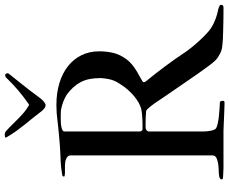

<svg xmlns="http://www.w3.org/2000/svg" viewBox="-98 -852 955 799"><g transform="rotate(-90 379.5 -452.5)"><path d="M132.3 -43.9V-636.7Q132.3 -643.6 127.9 -647.9Q123.5 -652.3 116.9 -655Q110.4 -657.7 103 -658.7Q95.7 -659.7 89.8 -659.7H69.8Q63 -659.7 58.6 -659.7Q54.2 -659.7 50.3 -660.6Q44.4 -660.6 44.4 -664.1Q44.4 -669.4 50.3 -670.9Q66.4 -673.8 79.8 -675.3Q93.3 -676.8 106.4 -677.5Q119.6 -678.2 133.1 -678.5Q146.5 -678.7 162.6 -680.2Q165 -680.2 173.6 -680.9Q182.1 -681.6 194.1 -682.6Q206.1 -683.6 219.5 -684.8Q232.9 -686 244.9 -687.3Q256.8 -688.5 265.6 -689.5Q274.4 -690.4 277.3 -690.9Q291.5 -692.9 308.3 -694.1Q325.2 -695.3 341.8 -695.3Q392.6 -695.3 433.8 -682.6Q475.1 -669.9 504.4 -646.5Q533.7 -623 549.6 -590.3Q565.4 -557.6 565.4 -517.6Q565.4 -485.8 558.6 -457.8Q551.8 -429.7 531.7 -402.8Q522 -390.1 511 -381.1Q500 -372.1 488.5 -364.7Q477.1 -357.4 464.8 -351.1Q452.6 -344.7 440.4 -336.9Q437 -335 437 -330.1Q437 -329.1 439.5 -324.2Q472.7 -283.7 503.9 -241.7Q535.2 -199.7 564.5 -155.3Q578.1 -136.2 595 -116.7Q611.8 -97.2 628.9 -80.1Q638.2 -70.8 647.9 -62.5Q657.7 -54.2 670.7 -46.6Q683.6 -39.1 701.2 -32.5Q718.8 -25.9 743.2 -21Q749.5 -19 754.2 -16.8Q758.8 -14.6 758.8 -10.3Q758.8 -1.5 752.9 -1Q752 0 748.8 0Q745.6 0 741.2 0H728.5Q718.8 0 705.3 -0.2Q691.9 -0.5 677 -0.7Q662.1 -1 646.5 -1.5Q630.9 -2 617.7 -2.4Q598.1 -3.4 581.1 -5.9Q564 -8.3 546.9 -19.5Q535.6 -24.9 523.4 -38.3Q511.2 -51.8 500.5 -67.4Q487.3 -85 472.4 -106.4Q457.5 -127.9 442.4 -149.9Q427.2 -171.9 412.8 -192.9Q398.4 -213.9 386.5 -231.2Q374.5 -248.5 366.5 -260.5Q358.4 -272.5 356 -276.4Q354 -279.3 348.9 -286.6Q343.8 -293.9 337.9 -301.5Q332 -309.1 326.2 -315.2Q320.3 -321.3 317.4 -321.8Q305.7 -323.2 290.3 -323.7Q274.9 -324.2 262.2 -324.2H249.5Q244.1 -324.2 239 -321.5Q233.9 -318.8 231.9 -312.5V-82Q231.9 -76.2 232.7 -68.4Q233.4 -60.5 234.9 -53.2Q236.3 -45.9 238.8 -39.8Q241.2 -33.7 244.6 -31.2Q251 -26.9 266.1 -23.7Q281.2 -20.5 298.1 -18.8Q314.9 -17.1 330.3 -16.1Q345.7 -15.1 352.1 -15.1Q356.4 -15.1 357.9 -11.2Q359.4 -7.3 359.4 -3.4Q359.4 2 357.2 3.2Q355 4.4 348.6 4.4Q340.8 4.4 323.7 3.7Q306.6 2.9 287.8 2.2Q269 1.5 253.2 0.7Q237.3 0 231.9 0H80.6Q78.6 0 74.2 -0.2Q69.8 -0.5 64.5 -0.7Q59.1 -1 53.7 -1.2Q48.3 -1.5 44.4 -1.5Q39.1 -2.4 35.9 -2.7Q32.7 -2.9 32.7 -8.3Q32.7 -11.7 34.7 -13.4Q36.6 -15.1 44.4 -17.6Q53.7 -19.5 68.1 -19.8Q82.5 -20 96.2 -22Q109.9 -23.9 120.4 -28.6Q130.9 -33.2 132.3 -43.9ZM231.9 -662.1V-348.6Q231.9 -343.8 234.9 -340.3Q237.8 -336.9 241.2 -336.9H260.7Q277.3 -336.9 295.9 -338.4Q314.5 -339.8 325.7 -342.3Q338.9 -345.7 352.1 -353.3Q365.2 -360.8 377 -370.4Q388.7 -379.9 398.9 -390.9Q409.2 -401.9 417 -412.1Q425.3 -423.8 431.6 -433.6Q438 -443.4 442.6 -454.1Q447.3 -464.8 450 -478.3Q452.6 -491.7 454.1 -510.3Q454.1 -536.1 450.2 -556.4Q446.3 -576.7 437.7 -593.3Q429.2 -609.9 416.5 -624Q403.8 -638.2 386.2 -651.4Q380.4 -655.3 372.8 -659.2Q365.2 -663.1 356.9 -666.3Q348.6 -669.4 339.8 -671.9Q331.1 -674.3 323.2 -675.8Q318.8 -676.8 308.6 -677Q298.3 -677.2 292 -677.2Q285.2 -677.2 274.9 -677Q264.6 -676.8 255.1 -675.3Q245.6 -673.8 238.8 -670.7Q231.9 -667.5 231.9 -662.1ZM206.5 -904.8Q206.1 -905.3 206.1 -906.2Q206.1 -908.7 211.2 -909.4Q216.3 -910.2 217.8 -910.2Q228 -910.2 233.4 -904.8Q247.6 -892.1 260.5 -878.9Q273.4 -865.7 286.1 -853.3Q298.8 -840.8 312 -829.6Q325.2 -818.4 340.3 -810.1Q342.3 -809.1 342.8 -809.1Q343.3 -809.1 345.2 -810.1Q374.5 -830.1 402.1 -853.5Q429.7 -877 456.5 -904.8Q459 -907.2 461.4 -907.7Q463.9 -908.2 468.3 -908.2Q470.2 -908.2 472.2 -905Q474.1 -901.9 474.1 -898.4Q474.1 -896.5 473.1 -894.5Q462.9 -881.3 452.6 -868.7Q442.4 -856 430.2 -840.8Q418 -825.7 403.3 -806.6Q388.7 -787.6 370.1 -762.2Q367.7 -759.3 364.3 -755.4Q360.8 -751.5 356.9 -748.3Q353 -745.1 348.9 -742.7Q344.7 -740.2 341.8 -740.2Q335 -740.2 329.1 -744.6Q323.2 -749 317.9 -754.9Q303.7 -773.9 289.6 -791.3Q275.4 -808.6 261.2 -826.2Q247.1 -843.8 233.4 -862.8Q219.7 -881.8 206.5 -904.8Z"/></g></svg>

Font: IM FELL French Canon SC
Style: Regular
Weight: 400
Designer: Igino Marini
Foundry: Igino Marini
Version: 3.00